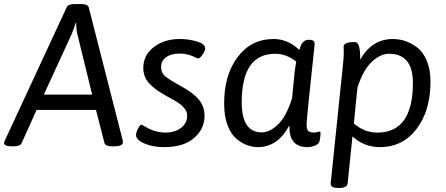

<svg xmlns="http://www.w3.org/2000/svg" viewBox="-43 -722 2207 950"><path d="M357 -702Q392 -702 396 -686L564 -28Q565 -24 565 -18Q565 2 521 2H513Q478 2 474 -14L432 -178H138L64 -14Q57 2 23 2H18Q-23 2 -23 -14Q-23 -19 -18 -29L287 -686Q294 -702 328 -702ZM334 -610H332Q320 -573 311 -552L174 -254H413L340 -552Q334 -575 334 -610Z M846 -529Q890 -529 931 -517Q972 -505 972 -483Q972 -470 959 -451.5Q946 -433 938 -433Q932 -433 924 -438Q886 -457 847 -457Q804 -457 779 -439Q754 -421 754 -390Q754 -362 774 -345Q794 -328 845 -300Q912 -264 940.5 -229.5Q969 -195 969 -150Q969 -83 916.5 -38.5Q864 6 770 6Q726 6 692.5 -4.5Q659 -15 644.5 -28Q630 -41 630 -53Q630 -66 640 -85.5Q650 -105 656 -105Q659 -105 671 -98Q722 -66 774 -66Q823 -66 853 -89.5Q883 -113 883 -147Q883 -157 880.5 -166.5Q878 -176 870.5 -184.5Q863 -193 858 -198.5Q853 -204 840 -212.5Q827 -221 821.5 -224.5Q816 -228 799 -237Q782 -246 777 -249Q718 -282 692 -313Q666 -344 666 -386Q666 -449 718 -489Q770 -529 846 -529Z M1537 -71Q1543 -71 1543 -64Q1543 -49 1539 -27Q1536 -10 1516.5 -2Q1497 6 1479 6Q1389 6 1389 -92V-102Q1332 6 1233 6Q1206 6 1179 -4Q1152 -14 1125.5 -36.5Q1099 -59 1082.5 -103.5Q1066 -148 1066 -210Q1066 -351 1133 -440Q1200 -529 1311 -529Q1381 -529 1438 -475Q1444 -494 1448 -502Q1452 -510 1461 -517.5Q1470 -525 1483 -525H1489Q1514 -525 1514 -504Q1474 -134 1474 -107Q1474 -92 1477 -83Q1480 -74 1486.5 -71Q1493 -68 1497.5 -67Q1502 -66 1510 -66Q1517 -66 1526 -68.5Q1535 -71 1537 -71ZM1415 -367Q1417 -385 1423 -417Q1374 -456 1319 -456Q1153 -456 1153 -216Q1153 -67 1252 -67Q1292 -67 1333 -106.5Q1374 -146 1402 -236Z M1900 -529Q1931 -529 1960.5 -519.5Q1990 -510 2020 -488Q2050 -466 2068.5 -422Q2087 -378 2087 -318Q2087 -175 2018.5 -84.5Q1950 6 1836 6Q1759 6 1701 -47L1677 186Q1674 208 1635 208H1631Q1593 208 1593 187L1652 -383Q1658 -440 1658 -457Q1658 -471 1657.5 -480.5Q1657 -490 1657 -491Q1657 -514 1713 -514Q1739 -514 1739 -439V-427Q1798 -529 1900 -529ZM1824 -66Q2000 -66 2000 -312Q2000 -456 1881 -456Q1840 -456 1797.5 -417Q1755 -378 1726 -290Q1719 -230 1708 -111Q1759 -66 1824 -66Z"/></svg>

Font: Asap
Style: Italic
Weight: 400
Italic angle: -6°
Designer: Pablo Cosgaya
Foundry: Pablo Cosgaya
Version: Version 1.007;PS 001.007;hotconv 1.0.70;makeotf.lib2.5.58329